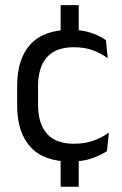

<svg xmlns="http://www.w3.org/2000/svg" viewBox="-20 -615 474 744"><path d="M285 -468H215V-595H285ZM285 108.5H215V-30.5H285ZM254 11Q149 11 97.8 -45.8Q46.5 -102.5 46.5 -206.5V-282.5Q46.5 -387 98 -443.2Q149.5 -499.5 254 -499.5Q285 -499.5 310.5 -493.8Q336 -488 356.2 -478.8Q376.5 -469.5 390.5 -459.5L397.5 -389Q374 -407 341.8 -419.5Q309.5 -432 266 -432Q196 -432 161.8 -393.2Q127.5 -354.5 127.5 -280.5V-208.5Q127.5 -136 161.8 -97Q196 -58 266 -58Q311 -58 343.8 -70.5Q376.5 -83 402 -101L394.5 -29.5Q372.5 -14.5 337 -1.8Q301.5 11 254 11Z"/></svg>

Font: Anek Odia Medium
Style: Regular
Weight: 400
Version: Version 1.003